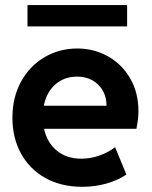

<svg xmlns="http://www.w3.org/2000/svg" viewBox="-20 -719 591 747"><path d="M28.3 -260.7Q28.3 -340.8 62.3 -402.1Q96.2 -463.4 153.8 -496.8Q211.4 -530.3 280.3 -530.3Q345.2 -530.3 399.7 -500Q454.1 -469.7 486.3 -414.3Q518.6 -358.9 518.6 -287.1Q518.6 -270.5 516.8 -255.1Q515.1 -239.7 510.7 -217.8H151.4Q163.1 -164.1 201.2 -132.8Q239.3 -101.6 295.9 -101.6Q333 -101.6 368.2 -114.3Q403.3 -127 427.7 -146.5L471.7 -40Q439.9 -18.1 395 -5.1Q350.1 7.8 299.8 7.8Q218.3 7.8 156.7 -26.4Q95.2 -60.5 61.8 -121.6Q28.3 -182.6 28.3 -260.7ZM394.5 -307.6Q394.5 -340.8 379.9 -366.5Q365.2 -392.1 339.4 -406.5Q313.5 -420.9 280.3 -420.9Q229.5 -420.9 195.1 -390.4Q160.6 -359.9 150.4 -307.6ZM86.9 -699.2H474.6V-616.2H86.9Z"/></svg>

Font: Reddit Sans Chocolate
Style: Bold
Weight: 700
Designer: Stephen Hutchings
Foundry: Reddit
Version: Version 1.011